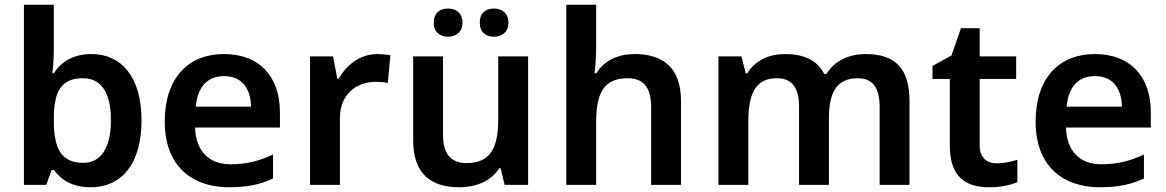

<svg xmlns="http://www.w3.org/2000/svg" viewBox="-20 -846 4921 810"><path d="M207 -646V-826H81V-66H175L198 -129H207C236 -90 282 -56 363 -56C491 -56 577 -152 577 -338C577 -522 492 -618 366 -618C285 -618 236 -582 207 -537H201C204 -559 207 -603 207 -646ZM330 -516C406 -516 448 -457 448 -339C448 -223 406 -159 332 -159C236 -159 207 -222 207 -338V-349C208 -462 239 -516 330 -516Z M925 -618C775 -618 675 -518 675 -333C675 -148 787 -56 946 -56C1026 -56 1078 -68 1132 -93V-194C1073 -167 1022 -153 952 -153C860 -153 806 -210 803 -308H1161V-372C1161 -527 1071 -618 925 -618ZM925 -525C1002 -525 1038 -471 1039 -396H806C813 -481 857 -525 925 -525Z M1572 -618C1498 -618 1441 -571 1409 -514H1403L1385 -608H1288V-66H1414V-347C1414 -452 1487 -501 1567 -501C1581 -501 1603 -499 1616 -496L1627 -613C1613 -616 1589 -618 1572 -618Z M1810 -750C1810 -710 1837 -691 1870 -691C1903 -691 1931 -710 1931 -750C1931 -792 1903 -810 1870 -810C1837 -810 1810 -792 1810 -750ZM2004 -750C2004 -710 2030 -691 2064 -691C2096 -691 2125 -710 2125 -750C2125 -792 2096 -810 2064 -810C2030 -810 2004 -792 2004 -750ZM2208 -608H2082V-343C2082 -224 2050 -158 1949 -158C1880 -158 1849 -198 1849 -279V-608H1723V-254C1723 -116 1795 -56 1917 -56C1985 -56 2051 -80 2086 -136H2092L2109 -66H2208Z M2495 -645V-826H2369V-66H2495V-331C2495 -450 2526 -516 2627 -516C2696 -516 2727 -475 2727 -394V-66H2853V-419C2853 -558 2780 -618 2657 -618C2589 -618 2530 -592 2496 -537H2488C2491 -557 2495 -602 2495 -645Z M3632 -618C3566 -618 3501 -592 3467 -534H3457C3428 -592 3372 -618 3291 -618C3228 -618 3166 -593 3133 -537H3126L3108 -608H3011V-66H3137V-331C3137 -450 3166 -516 3258 -516C3322 -516 3351 -475 3351 -395V-66H3477V-348C3477 -457 3511 -516 3599 -516C3662 -516 3691 -475 3691 -395V-66H3817V-419C3817 -559 3755 -618 3632 -618Z M4185 -157C4143 -157 4113 -181 4113 -232V-513H4267V-608H4113V-727H4034L3994 -612L3914 -568V-513H3987V-231C3987 -94 4060 -56 4153 -56C4200 -56 4245 -65 4272 -78V-172C4247 -164 4216 -157 4185 -157Z M4599 -618C4449 -618 4349 -518 4349 -333C4349 -148 4461 -56 4620 -56C4700 -56 4752 -68 4806 -93V-194C4747 -167 4696 -153 4626 -153C4534 -153 4480 -210 4477 -308H4835V-372C4835 -527 4745 -618 4599 -618ZM4599 -525C4676 -525 4712 -471 4713 -396H4480C4487 -481 4531 -525 4599 -525Z"/></svg>

Font: Noto Sans Malayalam UI SemiBold
Style: Regular
Weight: 600
Designer: Jelle Bosma - Monotype Design Team
Foundry: Monotype Imaging Inc.
Version: Version 2.104